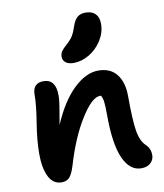

<svg xmlns="http://www.w3.org/2000/svg" viewBox="-89 -918 826 966"><g transform="rotate(-10 323.5 -435.0)"><path d="M312 -606Q285.2 -606 271 -617.2Q256.8 -628.4 256.8 -647Q256.8 -662.6 264.9 -674.6Q272.9 -686.5 292 -703.1Q314.5 -722.7 325.4 -741Q336.4 -759.3 346.2 -790Q356.9 -820.8 372.8 -833Q388.7 -845.2 413.1 -845.2Q446.3 -845.2 463.6 -827.4Q481 -809.6 481 -775.9Q481 -732.4 456.1 -692.6Q431.2 -652.8 392.1 -629.4Q353 -606 312 -606ZM555.2 -24.9Q496.1 -24.9 463.6 -97.9Q431.2 -170.9 431.2 -319.8Q431.2 -363.8 428.5 -385.5Q425.8 -407.2 418 -419.9H412.1Q371.6 -419.9 314.2 -328.6Q256.8 -237.3 215.8 -99.1Q203.1 -57.1 188.5 -41Q173.8 -24.9 147.9 -24.9Q104.5 -24.9 82.8 -68.6Q61 -112.3 61 -185.1Q61 -253.9 75.4 -341.6Q89.8 -429.2 89.8 -482.9Q89.8 -542 145 -542Q208 -542 208 -459Q208 -429.7 198.7 -379.2Q189.5 -328.6 187 -311Q235.8 -425.3 299.3 -486.1Q362.8 -546.9 425.8 -546.9Q487.3 -546.9 519.5 -506.1Q551.8 -465.3 551.8 -393.1Q551.8 -275.4 560.5 -218.8Q569.3 -162.1 596.2 -137.2Q620.1 -114.7 620.1 -81.1Q620.1 -58.1 603 -41.5Q585.9 -24.9 555.2 -24.9Z"/></g></svg>

Font: Shantell Sans Bouncy
Style: Regular
Weight: 600
Designer: Stephen Nixon, Anya Danilova, Shantell Martin
Foundry: Arrow Type
Version: Version 1.006;[9816181b4]